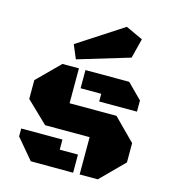

<svg xmlns="http://www.w3.org/2000/svg" viewBox="-115 -879 872 973"><g transform="rotate(15 321.0 -392.5)"><path d="M163.6 -518.6H250V-335.4H496.1L608.4 -222.2V-121.1L487.8 0H392.6V-195.8H159.2L46.9 -303.7V-402.3ZM262.7 -95.2H358.4V0L136.2 -0.5L46.4 -106.9V-148.4H262.7ZM392.6 -423.3H284.2V-518.6H513.7L590.8 -441.4V-382.8H392.6ZM430.2 -784.7 520 -743.2 493.7 -640.1 223.1 -558.6 192.9 -630.4Z"/></g></svg>

Font: Black Ops One
Style: Regular
Weight: 400
Designer: James Grieshaber
Foundry: James Grieshaber
Version: Version 1.002